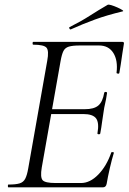

<svg xmlns="http://www.w3.org/2000/svg" viewBox="-20 -805 554 825"><path d="M16 0Q13.8 0 13.8 -6Q13.8 -12 16 -12Q47.8 -12 64.2 -17Q80.6 -22 88.4 -37Q96.2 -52 101.2 -81L183 -544Q191 -587 179.9 -600Q168.8 -613 122.8 -613Q120 -613 120 -619Q120 -625 122.8 -625H506.2Q514.2 -625 512.2 -616Q509.2 -597.8 505.6 -574.2Q502 -550.6 498.9 -528.2Q495.8 -505.8 492.8 -491.6Q491.8 -487.6 485.9 -488.7Q480 -489.8 480.8 -492.6Q487.2 -545.4 467 -577.5Q446.8 -609.6 405.4 -609.6H322.6Q292.2 -609.6 275.9 -604.7Q259.6 -599.8 252.5 -585.6Q245.4 -571.4 240.4 -543L159.4 -85Q152.4 -43.4 163 -31Q173.6 -18.6 218.6 -18.6H328.6Q366.8 -18.6 402.3 -54.9Q437.8 -91.2 458 -149.4Q459.2 -152.4 465.1 -151.3Q471 -150.2 469 -147.4Q460.8 -120.8 452.2 -83.7Q443.6 -46.6 438.2 -15Q435.2 0 422.2 0ZM410.8 -231.6Q409.8 -227.6 403.8 -228.1Q397.8 -228.6 398.8 -232.6Q406.8 -277.4 392.9 -296.2Q379 -315 337.6 -315H174.2L177.4 -335.8H344.6Q384 -335.8 402.6 -351.7Q421.2 -367.6 427.8 -406.2Q428.8 -410.4 434.8 -409.9Q440.8 -409.4 439.8 -404.4Q435.6 -375.6 431.6 -359.5Q427.6 -343.4 425.2 -325Q421.2 -302.4 418.5 -280.3Q415.8 -258.2 410.8 -231.6ZM284.8 -679Q280.8 -677 278.3 -682.5Q275.8 -688 279.8 -689Q327 -712.6 365.4 -737.2Q403.8 -761.8 442.4 -784.2Q445.8 -786.6 458.1 -782.9Q470.4 -779.2 483.9 -773.2Q497.4 -767.2 505.1 -762.2Q512.8 -757.2 506.8 -756Q439.8 -740 387.8 -721Q335.8 -702 284.8 -679Z"/></svg>

Font: Cormorant Garamond Light
Style: Italic
Weight: 300
Italic angle: -10°
Designer: Christian Thalmann (Catharsis Fonts)
Foundry: Catharsis Fonts
Version: Version 4.001